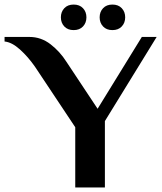

<svg xmlns="http://www.w3.org/2000/svg" viewBox="-51 -822 709 842"><path d="M279 -264 102 -530Q72 -573 36.5 -605Q1 -637 -31 -640V-660H78Q129 -660 170.5 -628Q212 -596 241 -550L377 -345L571 -660H636L409 -291V0H279ZM216 -746Q216 -770 231 -786Q246 -802 272 -802Q298 -802 313 -786Q328 -770 328 -746Q328 -722 313 -706Q298 -690 272 -690Q246 -690 231 -706Q216 -722 216 -746ZM386 -746Q386 -770 401 -786Q416 -802 442 -802Q468 -802 483 -786Q498 -770 498 -746Q498 -722 483 -706Q468 -690 442 -690Q416 -690 401 -706Q386 -722 386 -746Z"/></svg>

Font: Philosopher
Style: Bold
Weight: 700
Designer: Jovanny Lemonad
Foundry: Jovanny Lemonad
Version: Version 2.000